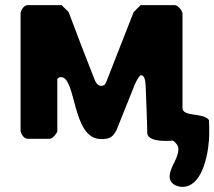

<svg xmlns="http://www.w3.org/2000/svg" viewBox="-20 -540 834 747"><path d="M533 -247C548 -239 546 -205 547 -200C548 -173 553 -47 553 -20C559 17 652 7 653 7C664 15 674 26 674 40C674 78 640 111 640 147C640 175 667 187 690 187C773 187 794 40 794 -20C794 -28 794 -65 793 -73C771 -103 690 -84 690 -120V-487C690 -497 673 -520 660 -520H527L500 -493L393 -220C389 -209 382 -206 373 -206C359 -206 351 -222 347 -233C331 -272 261 -454 247 -493L220 -520H87C72 -520 60 -498 60 -487V-33C60 -22 72 0 87 0H173C180 0 189 -8 193 -13C196 -17 203 -26 203 -27V-233C203 -234 210 -239 213 -240H217C278 -240 259 1 373 1C407 1 417 -5 433 -33C443 -58 490 -175 500 -200C503 -210 518 -242 527 -247Z"/></svg>

Font: Asimov Print
Style: C
Weight: 500
Designer: Google
Version: Version 2.000980: 2014